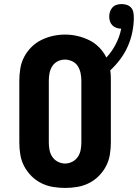

<svg xmlns="http://www.w3.org/2000/svg" viewBox="-20 -916 678 944"><path d="M300 8Q270 8 240 3Q210 -2 183 -15.5Q156 -29 134.5 -50.5Q113 -72 99 -98.5Q85 -125 80 -155Q75 -185 75 -215V-520Q75 -550 80 -580Q85 -610 99 -636.5Q113 -663 134.5 -684.5Q156 -706 183.5 -719.5Q211 -733 240.5 -739.5Q270 -746 300 -746Q331 -746 361 -739Q391 -732 418.5 -718.5Q446 -705 468 -682.5Q490 -660 503 -633Q530 -662 549 -698.5Q568 -735 576 -775Q564 -775 552.5 -779Q541 -783 532.5 -791.5Q524 -800 520.5 -811.5Q517 -823 517 -835Q517 -847 521 -859Q525 -871 533.5 -880Q542 -889 554 -892.5Q566 -896 578 -896Q591 -896 603.5 -892Q616 -888 624.5 -878.5Q633 -869 635.5 -856Q638 -843 638 -830Q638 -794 630.5 -757.5Q623 -721 608 -687.5Q593 -654 571 -624.5Q549 -595 522 -570Q524 -558 524.5 -545.5Q525 -533 525 -520V-215Q525 -185 520 -155Q515 -125 501 -98.5Q487 -72 465.5 -50.5Q444 -29 417 -15.5Q390 -2 360 3Q330 8 300 8ZM300 -112Q318 -112 335 -120.5Q352 -129 362.5 -144.5Q373 -160 376.5 -178.5Q380 -197 380 -215V-520Q380 -539 376 -557.5Q372 -576 362 -591.5Q352 -607 334.5 -615Q317 -623 299 -623Q280 -623 263.5 -614.5Q247 -606 237 -590.5Q227 -575 223.5 -556.5Q220 -538 220 -520V-215Q220 -197 223.5 -178.5Q227 -160 237.5 -144.5Q248 -129 265 -120.5Q282 -112 300 -112Z"/></svg>

Font: Iosevka Curly Slab HvEx
Style: Regular
Weight: 900
Width: 7
Monospace: yes
Designer: Belleve Invis
Foundry: Belleve Invis
Version: Version 11.1.0; ttfautohint (v1.8.3)